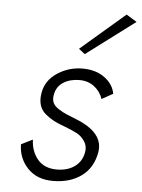

<svg xmlns="http://www.w3.org/2000/svg" viewBox="-52 -752 595 803"><g transform="rotate(5 245.5 -350.0)"><path d="M102 -155Q104 -105 132 -72Q160 -39 212 -39Q257 -39 287 -60.5Q317 -82 324 -121Q329 -147 315 -167.5Q301 -188 282 -198Q263 -208 229 -221Q201 -231 183 -240.5Q165 -250 147 -265Q129 -280 122.5 -302Q116 -324 121 -353Q130 -406 178 -437.5Q226 -469 284 -469Q339 -469 376 -442Q413 -415 420 -375L373 -349Q363 -380 337 -400Q311 -420 275 -420Q235 -420 207 -402Q179 -384 173 -350Q169 -331 175 -316.5Q181 -302 200.5 -290Q220 -278 232 -273Q244 -268 274 -256Q394 -209 379 -125Q367 -59 319 -24.5Q271 10 200 10Q133 10 94 -31Q55 -72 54 -131ZM491 -683 287 -530 261 -550 447 -710Z"/></g></svg>

Font: Renner* Light
Style: Light Italic
Weight: 300
Italic angle: -10°
Version: Version 003.000 ; ttfautohint (v0.97) -l 8 -r 50 -G 200 -x 1